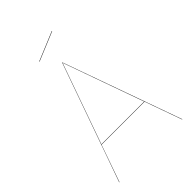

<svg xmlns="http://www.w3.org/2000/svg" viewBox="-245 -944 1045 1045"><g transform="rotate(-45 278.0 -421.0)"><path d="M443 -213H112L37 0H35L276 -680H278L521 0H519ZM442 -215 277 -678 113 -215ZM359 -840 193 -771 192 -773 358 -842Z"/></g></svg>

Font: FiraGO Two
Style: Regular
Weight: 100
Designer: bBox Type
Foundry: bBox Type GmbH
Version: Version 1.001